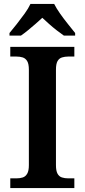

<svg xmlns="http://www.w3.org/2000/svg" viewBox="-20 -951 428 971"><path d="M32 0V-49H63Q81 -49 95 -53.5Q109 -58 117.5 -72.5Q126 -87 126 -116V-598Q126 -628 117.5 -642Q109 -656 95 -660.5Q81 -665 63 -665H32V-714H356V-665H325Q308 -665 293.5 -660.5Q279 -656 271 -642Q263 -628 263 -598V-116Q263 -87 271 -72.5Q279 -58 293.5 -53.5Q308 -49 325 -49H356V0ZM28 -784Q44 -803 64.5 -829Q85 -855 104.5 -882Q124 -909 134 -931H254Q265 -909 284 -882Q303 -855 324 -829Q345 -803 360 -784V-771H303Q287 -782 267 -797.5Q247 -813 228 -830Q209 -847 194 -861Q179 -847 159.5 -830Q140 -813 121 -797.5Q102 -782 86 -771H28Z"/></svg>

Font: Noto Serif Kannada SemiBold
Style: Regular
Weight: 600
Version: Version 2.003